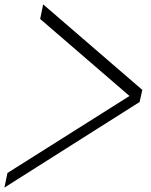

<svg xmlns="http://www.w3.org/2000/svg" viewBox="-75 -709 685 872"><path d="M571.4 -300.6 121.1 -689.1 107.4 -622.9 513.1 -273.1 -41.1 76.6 -54.9 142.9 558.9 -245.7Z"/></svg>

Font: GFS Goschen
Style: Italic
Weight: 400
Designer: George D. Matthiopoulos
Foundry: George D. Matthiopoulos
Version: Fontographer 4.7 9/28/09 FG4M≠0000002248